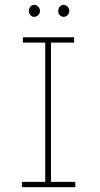

<svg xmlns="http://www.w3.org/2000/svg" viewBox="-20 -778 415 798"><path d="M71 0V-22H168V-601H75V-623H288V-601H192V-22H293V0ZM122 -708Q113 -708 106.5 -715Q100 -722 100 -732Q100 -743 106.5 -750.5Q113 -758 122 -758Q131 -758 138.5 -750.5Q146 -743 146 -732Q146 -722 138.5 -715Q131 -708 122 -708ZM244 -708Q235 -708 228.5 -715Q222 -722 222 -732Q222 -743 228.5 -750.5Q235 -758 244 -758Q253 -758 260.5 -750.5Q268 -743 268 -732Q268 -722 261 -715Q254 -708 244 -708Z"/></svg>

Font: Inconsolata Condensed ExtraLight
Style: Regular
Weight: 200
Width: 3
Monospace: yes
Designer: Raph Levien, Cyreal, Brenton Simpson
Foundry: Raph Levien, Cyreal, Google
Version: Version 3.100; ttfautohint (v1.8.4.7-5d5b)